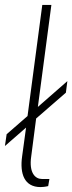

<svg xmlns="http://www.w3.org/2000/svg" viewBox="-30 -762 294 781"><path d="M117 -280 238 -385 244 -432 124 -327 179 -742H142L82 -290L-3 -216L-10 -168L76 -243L60 -126C50 -55 69 -1 135 -1C141 -1 154 -2 166 -5L171 -34H140C114 -34 87 -58 97 -126Z"/></svg>

Font: United Sans Thin
Style: Italic
Weight: 100
Italic angle: -8°
Designer: Pablo Impallari, Rodrigo Fuenzalida (Modified by Dan O. Williams)
Version: Version 1.000;PS 001.000;hotconv 1.0.88;makeotf.lib2.5.64775